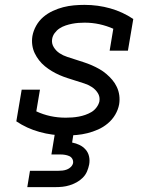

<svg xmlns="http://www.w3.org/2000/svg" viewBox="-20 -548 640 788"><path d="M250 8Q194 8 142 -6.5Q90 -21 47 -50L69 -180H144L129 -91Q157 -78 187 -71.5Q217 -65 250 -65Q263 -65 276.5 -66Q290 -67 303.5 -69.5Q317 -72 330 -76.5Q343 -81 355 -88Q367 -95 376 -107Q385 -119 388 -132Q391 -151 381.5 -166Q372 -181 357.5 -190.5Q343 -200 326 -205.5Q309 -211 291.5 -216.5Q274 -222 257 -227.5Q240 -233 224 -240Q208 -247 193 -256Q178 -265 164.5 -276Q151 -287 140.5 -300.5Q130 -314 122.5 -329.5Q115 -345 112.5 -363Q110 -381 113 -400Q117 -422 128.5 -442.5Q140 -463 157.5 -478Q175 -493 196.5 -503Q218 -513 239.5 -518.5Q261 -524 283 -526Q305 -528 327 -528Q382 -528 433 -513.5Q484 -499 527 -470L505 -340H430L445 -430Q418 -442 388.5 -448.5Q359 -455 327 -455Q314 -455 301.5 -454Q289 -453 276 -450.5Q263 -448 249.5 -443.5Q236 -439 224.5 -431.5Q213 -424 204.5 -412.5Q196 -401 194 -388Q191 -370 200.5 -354.5Q210 -339 224.5 -329.5Q239 -320 256 -314.5Q273 -309 290 -303.5Q307 -298 324 -292.5Q341 -287 357 -280Q373 -273 388 -264.5Q403 -256 416.5 -244.5Q430 -233 441 -220Q452 -207 459.5 -191Q467 -175 469.5 -157Q472 -139 469 -120Q465 -98 453 -77.5Q441 -57 422.5 -41.5Q404 -26 382.5 -16.5Q361 -7 339 -1.5Q317 4 294.5 6Q272 8 250 8ZM92 220 103 153H218Q227 153 236.5 152Q246 151 255 147.5Q264 144 271 137Q278 130 280 121Q281 111 276.5 103.5Q272 96 264 92.5Q256 89 247 87.5Q238 86 229 86H191L216 -65H292L276 37Q292 40 306.5 47Q321 54 331.5 66Q342 78 345.5 94Q349 110 346 127Q343 142 337 156Q331 170 319.5 181.5Q308 193 294 200.5Q280 208 265.5 212.5Q251 217 236.5 218.5Q222 220 207 220Z"/></svg>

Font: Iosevka HT Extended
Style: Italic
Weight: 400
Width: 7
Italic angle: -9°
Monospace: yes
Designer: Belleve Invis
Foundry: Belleve Invis
Version: Version 32.3.0; ttfautohint (v1.8.4)